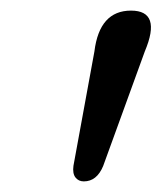

<svg xmlns="http://www.w3.org/2000/svg" viewBox="-20 -798 305 362"><path d="M138 -456Q128 -456 122.2 -463.5Q116.5 -471 118.5 -485.5L158 -701Q167.5 -778 227 -778Q285.5 -778 253 -701L174.5 -485Q162.5 -456 138 -456Z"/></svg>

Font: Fraunces 72pt SuperSoft
Style: Italic
Weight: 400
Italic angle: -16°
Version: Version 1.000;[b76b70a41]